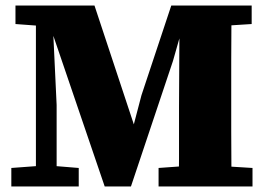

<svg xmlns="http://www.w3.org/2000/svg" viewBox="-20 -675 963 695"><path d="M21 0V-67L129 -75H167L265 -67V0ZM36 -588V-655H159L160 -580H144ZM110 0V-655H168L185 -295V0ZM359 0 163 -575H134V-655H322L470 -208H460L492 -330L600 -655H680V-577H641L606 -454L454 0ZM554 0V-67L665 -75H765L894 -67V0ZM627 0Q628 -50 628 -99.5Q628 -149 628 -197Q628 -245 628 -288L630 -655H818Q818 -605 817.5 -555Q817 -505 817 -455.5Q817 -406 817 -356V-299Q817 -249 817 -199Q817 -149 817.5 -99.5Q818 -50 818 0ZM748 -580V-655H891V-588L765 -580Z"/></svg>

Font: Source Serif 4 ExtraBold
Style: Regular
Weight: 800
Designer: Frank Grießhammer
Foundry: Adobe Systems Incorporated
Version: Version 4.004;hotconv 1.0.116;makeotfexe 2.5.65601